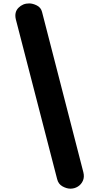

<svg xmlns="http://www.w3.org/2000/svg" viewBox="-20 -1024 540 1124"><path d="M150.5 -1004Q172 -1004 195.8 -992Q219.5 -980 226 -954.5L468 -15.5Q475 12.5 465.2 34.2Q455.5 56 435.8 68.2Q416 80.5 392.5 80.5Q370 80.5 345.8 67Q321.5 53.5 314.5 24.5L72.5 -911.5Q63 -953 88.2 -978.5Q113.5 -1004 150.5 -1004Z"/></svg>

Font: Edu SA Hand
Style: Regular
Weight: 400
Designer: Tina and Corey Anderson, Eben Sorkin, Mirko Velimirovic
Foundry: Google for Education
Version: Version 2.000